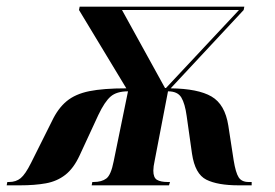

<svg xmlns="http://www.w3.org/2000/svg" viewBox="-77 -556 825 576"><path d="M-57 0 -55 -10H-50Q-29 -10 -15 -21.5Q-1 -33 16 -67L79 -193Q97 -231 123 -252.5Q149 -274 191 -282.5Q233 -291 302 -291L160 -526L162 -536H656L654 -526L435 -291Q517 -290 557.5 -266.5Q598 -243 608 -179L624 -75Q630 -38 639 -24Q648 -10 669 -10H678V0H639Q576 0 542 -17Q508 -34 499 -95L483 -208Q478 -245 467 -263.5Q456 -282 427 -282L387 -74Q385 -65 384 -57.5Q383 -50 383 -44Q383 -23 394 -16.5Q405 -10 426 -10H433L430 0H198L200 -10H204Q228 -10 242 -20.5Q256 -31 264 -72L307 -282Q273 -282 255 -266.5Q237 -251 218 -211L162 -90Q144 -51 119 -31.5Q94 -12 60.5 -6Q27 0 -17 0ZM418 -292H421L640 -526H289Z"/></svg>

Font: Noto Serif Display SemiCondensed
Style: Bold Italic
Weight: 700
Width: 4
Italic angle: -12°
Designer: Monotype Design Team
Foundry: Monotype Imaging Inc.
Version: Version 2.009